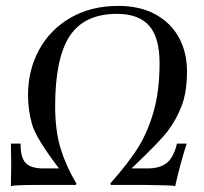

<svg xmlns="http://www.w3.org/2000/svg" viewBox="-20 -627 690 651"><path d="M17 -140H50Q49 -94 66.5 -75Q84 -56 126 -56H180Q102 -158 88.5 -206Q75 -254 75 -305Q75 -389 112.5 -458Q150 -527 219.5 -567Q289 -607 381 -607Q455 -607 507.5 -578Q560 -549 587 -499Q614 -449 614 -385Q614 -314 595.5 -267Q577 -220 549.5 -183.5Q522 -147 426 -56H481Q523 -56 546 -75Q569 -94 580 -140H613Q591 -72 574 4Q566 1 474 0H356L354 -5Q410 -68 444 -120Q478 -172 499.5 -244Q521 -316 521 -413Q521 -500 485.5 -540Q450 -580 377 -580Q266 -580 216.5 -505Q167 -430 167 -267Q167 -183 186 -122Q205 -61 239 -5L237 0H119Q30 0 17 4Q19 -68 17 -140Z"/></svg>

Font: Unna
Style: Italic
Weight: 400
Italic angle: -8.05°
Designer: Jorge de Buen Unna
Foundry: Omnibus-Type
Version: Version 2.008